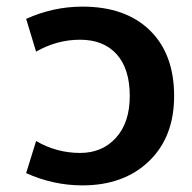

<svg xmlns="http://www.w3.org/2000/svg" viewBox="-20 -550 580 580"><path d="M89 -124Q151 -88 222 -88Q289 -88 330.5 -134Q372 -180 372 -260Q372 -342 332.5 -386Q293 -430 222 -430Q152 -430 89 -394L59 -493Q141 -530 229 -530Q359 -530 432.5 -458.5Q506 -387 506 -260Q506 -136 430 -63Q354 10 229 10Q141 10 59 -27Z"/></svg>

Font: M PLUS 1p
Style: Bold
Weight: 700
Version: Version 1.062